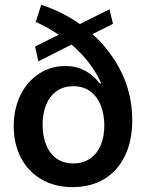

<svg xmlns="http://www.w3.org/2000/svg" viewBox="-20 -768 607 799"><path d="M364.7 -626Q441.4 -557.6 485.8 -466.3Q530.3 -375 530.3 -267.6Q530.3 -182.6 500 -119.6Q469.7 -56.6 413.8 -22.9Q357.9 10.7 282.2 10.7Q209 10.7 153.3 -21.2Q97.7 -53.2 67.4 -110.8Q37.1 -168.5 37.1 -243.2Q37.1 -314 64.7 -371.1Q92.3 -428.2 141.4 -460.7Q190.4 -493.2 252 -493.2Q299.8 -493.2 335.9 -472.7Q372.1 -452.1 394.5 -420.9H401.4Q383.3 -462.4 352.1 -503.9Q320.8 -545.4 277.8 -582.5L139.6 -512.7L126 -574.2L224.1 -623.5Q178.7 -654.3 128.9 -676.8L151.4 -748Q238.3 -719.7 312.5 -668L435.5 -729.5L450.2 -668.9ZM414.1 -245.1Q414.1 -289.6 400.1 -326.9Q386.2 -364.3 357.2 -386.7Q328.1 -409.2 285.2 -409.2Q243.7 -409.2 214.8 -388.2Q186 -367.2 171.6 -331.1Q157.2 -294.9 157.2 -249Q157.2 -203.1 171.4 -166.7Q185.5 -130.4 214.4 -109.1Q243.2 -87.9 285.2 -87.9Q325.7 -87.9 354.7 -107.9Q383.8 -127.9 398.9 -163.3Q414.1 -198.7 414.1 -245.1Z"/></svg>

Font: Pretendard Std SemiBold
Style: Regular
Weight: 600
Designer: Base glyphs from Inter by Rasmus Andersson; Hangeul glyphs from Noto Sans CJK(Source Han Sans) by Jang Soo-young and Kan
Foundry: Kil Hyung-jin
Version: Version 1.309